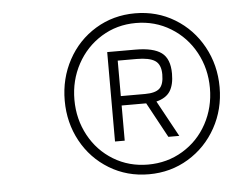

<svg xmlns="http://www.w3.org/2000/svg" viewBox="-44 -750 766 631"><g transform="rotate(-5 339.5 -434.5)"><path d="M168 -434Q168 -507 201 -568Q234 -629 292.5 -664.5Q351 -700 423 -700Q495 -700 553.5 -664.5Q612 -629 645.5 -568Q679 -507 679 -434Q679 -361 645.5 -300.5Q612 -240 553.5 -204.5Q495 -169 423 -169Q351 -169 292.5 -204.5Q234 -240 201 -300.5Q168 -361 168 -434ZM647 -434Q647 -498 618 -551.5Q589 -605 537.5 -636.5Q486 -668 423 -668Q360 -668 309 -636.5Q258 -605 229 -551.5Q200 -498 200 -434Q200 -370 229 -316.5Q258 -263 309 -232Q360 -201 423 -201Q486 -201 537.5 -232Q589 -263 618 -316.5Q647 -370 647 -434ZM321 -581H414Q473 -581 500 -561Q527 -541 527 -492Q527 -455 513.5 -434Q500 -413 468 -405L533 -286H497L434 -402H353V-286H321ZM433 -433Q467 -433 481 -446Q495 -459 495 -492Q495 -525 476 -537.5Q457 -550 415 -550H353V-433Z"/></g></svg>

Font: Cairo ExtraLight
Style: Italic
Weight: 275
Italic angle: -13°
Designer: Mohamed Gaber, Accademia di Belle Arti di Urbino and others
Foundry: Kief Type Foundry, Accademia di Belle Arti di Urbino and others
Version: Version 3.011